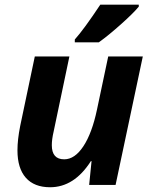

<svg xmlns="http://www.w3.org/2000/svg" viewBox="-20 -786 644 816"><path d="M127.9 -545.9H274.9L208 -227.1Q200.2 -193.8 200.2 -168.9Q200.2 -108.9 252.9 -108.9Q297.9 -108.9 334.5 -164.6Q371.1 -220.2 392.1 -319.8L439.9 -545.9H586.9L471.2 0H358.9L369.1 -101.1H366.2Q295.4 9.8 192.9 9.8Q125.5 9.8 89.8 -30.5Q54.2 -70.8 54.2 -147Q54.2 -192.4 65.9 -251ZM297.9 -618.2Q336.4 -661.1 406.2 -766.1H569.8V-757.8Q547.4 -730.5 494.6 -683.3Q441.9 -636.2 399.9 -606H297.9Z"/></svg>

Font: Zoram GWebM
Style: Bold Italic
Weight: 700
Italic angle: -12°
Foundry: Ascender Corporation
Version: Version 1.000